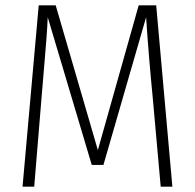

<svg xmlns="http://www.w3.org/2000/svg" viewBox="-20 -704 736 724"><path d="M630 0H586L556 -335Q540 -499 531 -639L370 -82H326L160 -639Q158 -580 142 -399L137 -340L109 0H65L126 -684H190L349 -138L503 -684H569Z"/></svg>

Font: Fira Sans Condensed ExtraLight
Style: Regular
Weight: 275
Width: 3
Designer: Carrois Corporate & Edenspiekermann AG
Foundry: Carrois Corporate GbR & Edenspiekermann AG
Version: Version 4.203